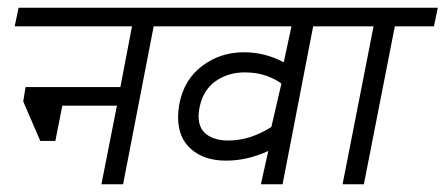

<svg xmlns="http://www.w3.org/2000/svg" viewBox="-20 -476 1151 496"><path d="M298 0H242L282 -203H141L123 -112H84L40 -214L46 -251H291L321 -408H18L28 -456H485L475 -408H377Z M710 0H654L673 -86Q619 -61 564 -61Q508 -61 474 -90.5Q440 -120 440 -173Q440 -188 443 -206Q455 -270 502 -305.5Q549 -341 610 -341Q665 -341 713 -315L733 -408H428L438 -456H897L887 -408H789ZM681 -148 707 -260Q693 -271 668.5 -280Q644 -289 612 -289Q569 -289 536.5 -266Q504 -243 495 -196Q493 -182 493 -176Q493 -144 514 -128.5Q535 -113 570 -113Q626 -113 681 -148Z M920 0H865L945 -408H840L850 -456H1111L1101 -408H1000Z"/></svg>

Font: Cambay Devanagari
Style: Italic
Weight: 400
Italic angle: -11°
Designer: Pooja Saxena
Foundry: Pooja Saxena
Version: Version 1.018;PS 001.018;hotconv 1.0.70;makeotf.lib2.5.58329